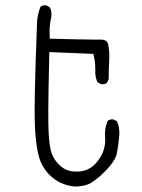

<svg xmlns="http://www.w3.org/2000/svg" viewBox="-20 -718 540 728"><path d="M362.3 -567.9H340.8Q294.9 -567.9 168.9 -571.3Q168 -590.8 168 -597.7Q168 -626.5 174.3 -652.8Q175.3 -658.2 175.3 -662.4Q175.3 -666.5 174.8 -670.2Q174.3 -673.8 173.8 -677.2Q171.9 -684.6 168.5 -690.9L154.8 -697.8Q153.3 -698.2 150.1 -698.2Q147 -698.2 142.3 -697Q137.7 -695.8 133.8 -692.9Q122.1 -665 120.4 -632.1Q118.7 -599.1 115 -478Q111.3 -356.9 111.3 -301Q111.3 -245.1 113.8 -213.9Q118.7 -151.9 128.9 -119.1Q140.6 -82 168 -54.7Q185.1 -37.6 205.1 -27.3Q230.5 -14.6 258.3 -11.2Q262.7 -10.7 267.6 -10.7Q272.5 -10.7 279.8 -11.7Q296.9 -12.7 313.5 -19Q325.7 -23.4 341.3 -35.6Q358.4 -47.9 378.4 -68.4Q416.5 -106.9 422.9 -135.7Q429.2 -167 432.1 -203.1Q432.6 -208.5 432.6 -213.9Q432.6 -238.3 422.9 -258.8L409.7 -265.1Q408.2 -265.6 407.2 -265.6Q396 -265.6 388.7 -260.3Q377.9 -235.8 377.9 -208L378.9 -186.5Q378.9 -147.5 354.5 -112.8Q326.7 -72.3 282.7 -67.9Q275.4 -67.4 269 -67.4Q234.4 -67.4 211.9 -86.4Q186 -108.4 176.3 -135.5Q166.5 -162.6 164.1 -221.2Q163.1 -240.2 163.1 -297.6Q163.1 -355 167 -520.5L334 -513.7Q337.9 -497.1 338.9 -490.2Q341.3 -473.1 341.3 -455.1V-443.4Q341.3 -422.9 350.6 -405.3L363.8 -398.9Q365.2 -398.4 366.2 -398.4Q377.4 -398.4 385.3 -403.8L392.1 -418Q392.1 -454.1 394 -488.3Q394.5 -496.1 394.5 -503.9Q394.5 -527.8 390.1 -549.3Q388.2 -557.1 384.3 -561Q377.4 -567.9 362.3 -567.9Z"/></svg>

Font: NaikaiFont
Style: ExtraLight
Weight: 200
Version: Version 1.89